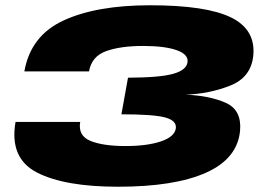

<svg xmlns="http://www.w3.org/2000/svg" viewBox="-20 -701 1016 729"><path d="M428 8Q225 8 120 -46.2Q15 -100.5 39 -238H284.5Q275.5 -185.5 323.5 -166Q371.5 -146.5 456 -146.5Q538.5 -146.5 590.5 -164Q642.5 -181.5 647.5 -213Q652 -242.5 608 -254.8Q564 -267 441 -267L466 -406Q588.5 -406.5 638.5 -421Q688.5 -435.5 692 -465Q696 -494.5 650.8 -510.5Q605.5 -526.5 523 -526.5Q437.5 -526.5 382.8 -506.8Q328 -487 318 -430H72.5Q96.5 -566 221.8 -623.5Q347 -681 549.5 -681Q763.5 -681 857.8 -634.5Q952 -588 941.5 -488Q932.5 -407 854.2 -376Q776 -345 685 -341.5Q775 -338 836.8 -310.8Q898.5 -283.5 891.5 -204.5Q881.5 -98.5 762 -45.2Q642.5 8 428 8Z"/></svg>

Font: Anybody UltraExpanded ExtraBold
Style: Italic
Weight: 800
Width: 9
Italic angle: -10°
Designer: Tyler Finck
Foundry: Etcetera Type Company
Version: Version 1.010; ttfautohint (v1.8.3) -l 8 -r 50 -G 200 -x 14 